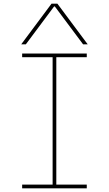

<svg xmlns="http://www.w3.org/2000/svg" viewBox="-20 -1020 590 1040"><path d="M100 0V-20H265V-710H100V-730H450V-710H285V-20H450V0ZM95 -780 259 -1000H291L455 -780H430L277 -985H273L120 -780Z"/></svg>

Font: M PLUS Code Latin SemiExpanded Thin
Style: Regular
Weight: 250
Width: 6
Designer: Coji Morishita
Foundry: UNDERFOREST DESIGN
Version: Version 1.002; ttfautohint (v1.8.3)